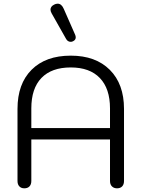

<svg xmlns="http://www.w3.org/2000/svg" viewBox="-20 -1012 768 1042"><path d="M75 -30V-421Q75 -557 151.5 -633.5Q228 -710 364 -710Q499 -710 576 -633Q653 -556 653 -421V-30Q653 -11 643 -0.5Q633 10 615 10Q598 10 587.5 -0.5Q577 -11 577 -30V-255H150V-30Q150 -11 140 -0.5Q130 10 112 10Q95 10 85 -0.5Q75 -11 75 -30ZM577 -317V-424Q577 -531 522 -588.5Q467 -646 364 -646Q260 -646 205 -589Q150 -532 150 -424V-317ZM364 -785Q347 -785 338 -802L260 -940Q254 -951 254 -960Q254 -977 274 -987Q283 -992 293 -992Q314 -992 326 -964L388 -823Q391 -816 391 -809Q391 -795 376 -788Q370 -785 364 -785Z"/></svg>

Font: Kodchasan
Style: Regular
Weight: 400
Version: Version 1.000; ttfautohint (v1.6)